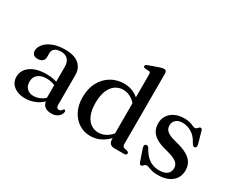

<svg xmlns="http://www.w3.org/2000/svg" viewBox="-107 -1119 1827 1511"><g transform="rotate(30 807.0 -363.0)"><path d="M348.5 -61.5V-71.5L342 -74.5V-360Q342 -403.5 320.2 -426.5Q298.5 -449.5 259 -449.5Q221 -449.5 202 -433.8Q183 -418 183 -396V-357Q183 -332.5 167 -319.8Q151 -307 123.5 -307Q99 -307 86.2 -319.5Q73.5 -332 73.5 -353.5Q73.5 -384 97.5 -413Q121.5 -442 167.2 -460.8Q213 -479.5 278.5 -479.5Q363.5 -479.5 405 -443Q446.5 -406.5 446.5 -345V-74.5Q446.5 -58 452.8 -50.8Q459 -43.5 470 -43.5Q482 -43.5 487.5 -49Q493 -54.5 497 -60Q499.5 -63.5 502 -65.8Q504.5 -68 508.5 -68Q514 -68 516.5 -64.2Q519 -60.5 519 -54Q519 -39.5 509 -24.5Q499 -9.5 480 1Q461 11.5 433 11.5Q393.5 11.5 371 -7.2Q348.5 -26 348.5 -61.5ZM51 -104Q51 -163 103.8 -201Q156.5 -239 250.5 -239Q284.5 -239 313 -232.8Q341.5 -226.5 363 -216.5L355 -189.5Q334.5 -198 312.8 -203.8Q291 -209.5 265 -209.5Q215.5 -209.5 187.5 -185.8Q159.5 -162 159.5 -121Q159.5 -81 182.5 -59.5Q205.5 -38 241 -38Q274 -38 305 -53Q336 -68 358 -96L368.5 -73Q339 -32.5 292.5 -10.5Q246 11.5 194 11.5Q130.5 11.5 90.8 -19.8Q51 -51 51 -104Z M949 -81.5 946.5 -85V-641Q946.5 -652 942.8 -657.2Q939 -662.5 930 -663L896.5 -664.5Q887.5 -666 884 -669.5Q880.5 -673 880.5 -679Q880.5 -685.5 884.8 -689.5Q889 -693.5 900 -697.5L983 -727Q998.5 -732.5 1008.5 -735Q1018.5 -737.5 1026.5 -737.5Q1039 -737.5 1045.2 -730.5Q1051.5 -723.5 1051.5 -711.5V-68.5Q1051.5 -55 1056.5 -48.2Q1061.5 -41.5 1071.5 -39L1094 -34Q1103 -31.5 1107.2 -27.2Q1111.5 -23 1111.5 -16.5Q1111.5 -9 1106 -4.5Q1100.5 0 1089 0H999Q976 0 962.5 -13Q949 -26 949 -50ZM582.5 -223.5Q582.5 -302.5 613.5 -360Q644.5 -417.5 697.2 -448.8Q750 -480 815 -480Q874.5 -480 921 -450.8Q967.5 -421.5 996 -367.5L971.5 -342.5Q946 -387.5 909.8 -411Q873.5 -434.5 832.5 -434.5Q793 -434.5 761.2 -412.8Q729.5 -391 711.2 -346.8Q693 -302.5 693 -235.5Q693 -172 710.5 -129.2Q728 -86.5 758.8 -65Q789.5 -43.5 828.5 -43.5Q869 -43.5 905 -67Q941 -90.5 970.5 -137L987 -111Q948.5 -53 897.8 -20.8Q847 11.5 787 11.5Q728 11.5 681.8 -18.5Q635.5 -48.5 609 -101.5Q582.5 -154.5 582.5 -223.5Z M1366.5 -443Q1329 -443 1307.2 -423.5Q1285.5 -404 1285.5 -373Q1285.5 -354 1294.5 -338.5Q1303.5 -323 1327 -310.2Q1350.5 -297.5 1394 -286.5Q1463 -270.5 1502 -247.2Q1541 -224 1557 -194.5Q1573 -165 1573 -129.5Q1573 -66 1527.5 -27.2Q1482 11.5 1397 11.5Q1366 11.5 1345.8 6Q1325.5 0.5 1312.2 -5Q1299 -10.5 1289 -10.5Q1278.5 -10.5 1273 -5Q1267.5 0.5 1262.2 6.2Q1257 12 1248.5 12Q1241.5 12 1237.8 7.8Q1234 3.5 1230 -7L1193.5 -112.5Q1189.5 -126 1191 -135.2Q1192.5 -144.5 1202 -148Q1211 -151.5 1218 -147.8Q1225 -144 1230.5 -134.5Q1253 -93.5 1278.5 -69.5Q1304 -45.5 1332.8 -35.5Q1361.5 -25.5 1392 -25.5Q1439.5 -25.5 1463 -45.5Q1486.5 -65.5 1486.5 -98.5Q1486.5 -118 1476.5 -134.2Q1466.5 -150.5 1440 -164.5Q1413.5 -178.5 1365 -190.5Q1304 -205 1268 -226.2Q1232 -247.5 1216.2 -276.8Q1200.5 -306 1200.5 -345Q1200.5 -384.5 1220.5 -415Q1240.5 -445.5 1276.8 -462.8Q1313 -480 1362 -480Q1393 -480 1412.8 -474Q1432.5 -468 1445.2 -461.8Q1458 -455.5 1468 -455.5Q1478.5 -455.5 1484.5 -461.8Q1490.5 -468 1495.8 -474Q1501 -480 1509.5 -480Q1515 -480 1519.2 -475.8Q1523.5 -471.5 1525.5 -461.5L1554 -361.5Q1557.5 -347 1556.5 -337.5Q1555.5 -328 1545.5 -324Q1536.5 -320.5 1529.8 -325.2Q1523 -330 1516 -342.5Q1487.5 -397 1447.8 -420Q1408 -443 1366.5 -443Z"/></g></svg>

Font: Fraunces
Style: Regular
Weight: 400
Version: Version 1.000;[b76b70a41]